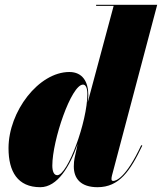

<svg xmlns="http://www.w3.org/2000/svg" viewBox="-20 -770 675 800"><path d="M348 -374C348 -429 324 -470 269 -470C141 -470 15.5 -305.5 15.5 -152.5C15.5 -55 53.5 10 148 10C219.5 10 271 -77 303.5 -169.5L290.5 -110C289 -101.5 287.5 -91 287.5 -76.5C287.5 -25.5 317 10 386.5 10C476.5 10 522.5 -57 573 -163.5L568.5 -165C504 -27 462.5 -16 451.5 -16C445.5 -16 444.5 -20.5 444.5 -24C444.5 -28.5 445 -32.5 446.5 -38.5L635 -750H380.5V-745.5H453.5L345.5 -343.5C347 -356.5 348 -367 348 -374ZM344 -378C344 -263.5 262 -40 218.5 -40C204 -40 198 -57.5 198 -80C198 -185 277 -417.5 326 -417.5C336.5 -417.5 344 -404.5 344 -378Z"/></svg>

Font: Bodoni* 36pt Fatface
Style: Italic
Weight: 900
Italic angle: -13°
Version: Version 2.3